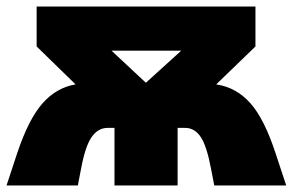

<svg xmlns="http://www.w3.org/2000/svg" viewBox="-21 -567 895 587"><path d="M854 0H634L624 -52Q611 -121 592.5 -148.5Q574 -176 545 -176H522V0H329V-176H308Q279 -176 259.5 -148.5Q240 -121 227 -52L217 0H-1L31 -97Q66 -202 108.5 -250.5Q151 -299 210 -309L91 -425V-547H760V-425L640 -309Q701 -300 744 -252Q787 -204 822 -97ZM320 -412 425 -314 533 -412Z"/></svg>

Font: Montserrat Alternates Black
Style: Regular
Weight: 900
Designer: Julieta Ulanovsky
Foundry: Julieta Ulanovsky
Version: Version 7.200